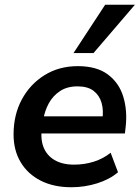

<svg xmlns="http://www.w3.org/2000/svg" viewBox="-20 -777 587 807"><path d="M280 10Q206 10 151.5 -17.5Q97 -45 67 -95Q37 -145 37 -212Q37 -294 71.5 -358.5Q106 -423 167 -461Q228 -499 307 -499Q387 -499 434 -463.5Q481 -428 498.5 -369.5Q516 -311 508 -242L505 -216H137L147 -288H427L410 -273Q416 -313 407 -344.5Q398 -376 373.5 -395Q349 -414 306 -414Q262 -414 232 -394Q202 -374 185 -342.5Q168 -311 162 -275L157 -244Q149 -195 162.5 -159.5Q176 -124 209 -104.5Q242 -85 291 -85Q335 -85 374.5 -97.5Q414 -110 445 -135L476 -53Q441 -23 388.5 -6.5Q336 10 280 10ZM289 -554 422 -757H547L373 -554Z"/></svg>

Font: Nunito Sans 12pt ExtraLight 12pt
Style: Bold Italic
Weight: 700
Italic angle: -9°
Version: Version 3.101;gftools[0.9.27]